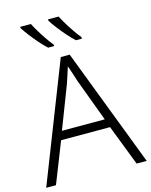

<svg xmlns="http://www.w3.org/2000/svg" viewBox="-137 -1035 882 1122"><g transform="rotate(-15 304.0 -474.0)"><path d="M547 0 452 -246H156L59 0H0L280 -716H334L608 0ZM434 -298 338 -556Q334 -570 324 -600Q314 -630 306 -653Q298 -627 289 -600.5Q280 -574 274 -555L175 -298ZM329 -948Q340 -926 357 -898Q374 -870 392.5 -843Q411 -816 427 -797V-788H391Q369 -808 345 -835.5Q321 -863 299.5 -891Q278 -919 265 -940V-948ZM161 -948Q172 -926 189 -898Q206 -870 224.5 -843Q243 -816 259 -797V-788H223Q201 -808 177 -835.5Q153 -863 131.5 -891Q110 -919 97 -940V-948Z"/></g></svg>

Font: BC Sans Light
Style: Regular
Weight: 300
Designer: Monotype Design Team
Foundry: Monotype Imaging Inc.
Version: Version 2.000;GOOG;noto-source:20170915:90ef993387c0